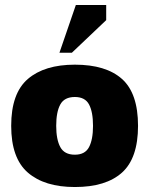

<svg xmlns="http://www.w3.org/2000/svg" viewBox="-20 -742 600 772"><path d="M281 10Q159 10 92 -48Q25 -106 25 -236Q25 -367 92 -424.5Q159 -482 281 -482Q406 -482 470.5 -424.5Q535 -367 535 -236Q535 -106 470.5 -48Q406 10 281 10ZM281 -120Q322 -120 338 -150.5Q354 -181 354 -236Q354 -292 338 -322Q322 -352 281 -352Q239 -352 222.5 -322Q206 -292 206 -236Q206 -181 222.5 -150.5Q239 -120 281 -120ZM219 -530 285 -722H407V-661L269 -530Z"/></svg>

Font: Rowdies
Style: Regular
Weight: 400
Designer: Jaikishan Patel
Version: Version 1.000; ttfautohint (v1.8.3)